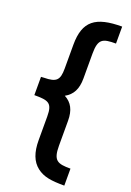

<svg xmlns="http://www.w3.org/2000/svg" viewBox="-163 -862 667 978"><g transform="rotate(20 170.5 -373.0)"><path d="M321 58V-34C250 -34 226 -43 226 -124V-259C226 -316 207 -352 167 -373C207 -395 226 -431 226 -488V-623C226 -704 250 -712 321 -712V-804C178 -804 119 -761 119 -632V-503C119 -439 102 -424 36 -423L20 -422V-323C96 -323 119 -317 119 -243V-115C119 -49 136 -4 172 24C208 52 250 58 321 58Z"/></g></svg>

Font: All Genders v4
Style: Regular
Weight: 400
Designer: Rassam Alawdi
Foundry: Rassam Art
Version: Version 3.100;FEAKit 1.0